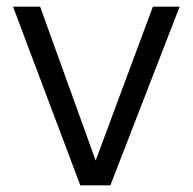

<svg xmlns="http://www.w3.org/2000/svg" viewBox="-20 -554 576 574"><path d="M19 -534H100L266 -74L437 -534H517L310 0H220Z"/></svg>

Font: Exo
Style: Regular
Weight: 400
Designer: Natanael Gama
Foundry: Natanael Gama
Version: Version 1.500; ttfautohint (v1.6)